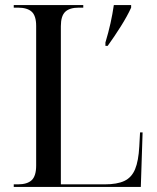

<svg xmlns="http://www.w3.org/2000/svg" viewBox="-20 -734 617 754"><path d="M394 -567Q406 -607 414 -643Q422 -679 427 -714H495V-704Q480 -671 454.5 -630.5Q429 -590 403 -554H394ZM34 0V-10H50Q87 -10 104.5 -26.5Q122 -43 122 -84V-632Q122 -672 104.5 -688Q87 -704 50 -704H34V-714H307V-704H290Q253 -704 236 -687.5Q219 -671 219 -631V-10H391Q440 -10 468.5 -23.5Q497 -37 510.5 -69.5Q524 -102 527 -159L530 -214H540L533 0Z"/></svg>

Font: Noto Serif Display SemiCondensed
Style: Regular
Weight: 400
Width: 4
Designer: Monotype Design Team
Foundry: Monotype Imaging Inc.
Version: Version 2.009